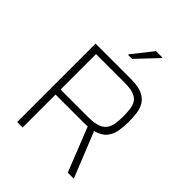

<svg xmlns="http://www.w3.org/2000/svg" viewBox="-253 -1055 1191 1191"><g transform="rotate(45 342.0 -460.0)"><path d="M111 0V-688H420Q484 -688 520.5 -671.5Q557 -655 574 -626.5Q591 -598 595.5 -562.5Q600 -527 600 -489Q600 -449 593.5 -410Q587 -371 563.5 -341.5Q540 -312 488 -298L608 0H555L436 -300L453 -293Q446 -291 435 -290Q424 -289 402 -289H159V0ZM159 -333H398Q452 -333 483 -344Q514 -355 528.5 -376Q543 -397 547.5 -425Q552 -453 552 -489Q552 -524 548.5 -552.5Q545 -581 532 -601.5Q519 -622 490 -633Q461 -644 411 -644H159ZM303 -781V-786L409 -920H465V-915L338 -781Z"/></g></svg>

Font: Saira Thin ExtraLight
Style: Regular
Weight: 250
Version: Version 1.101